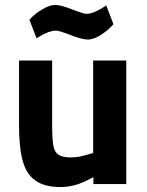

<svg xmlns="http://www.w3.org/2000/svg" viewBox="-20 -745 593 777"><path d="M224 12Q257 12 287 3Q313 -4 358 -28V0H491V-500H357V-126Q339 -120 306 -112Q289 -108 264 -108Q233 -108 217 -119Q200 -130 196 -156Q191 -184 191 -236V-500H57V-238Q57 -148 72 -94Q87 -39 124 -14Q161 12 224 12ZM335 -585Q360 -585 392 -606Q420 -625 439 -647L410 -723L396 -714Q356 -689 330 -689Q318 -689 272 -707Q226 -725 203 -725Q181 -725 151 -707Q121 -690 99 -665L128 -590L141 -598Q179 -621 207 -621Q220 -621 266 -603Q312 -585 335 -585Z"/></svg>

Font: Online Auction - Bold
Style: Bold
Weight: 500
Designer: Mohamed Mostafa, the designer of Online Auction
Foundry: Kief Type Foundry
Version: ""